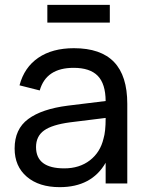

<svg xmlns="http://www.w3.org/2000/svg" viewBox="-20 -753 602 788"><path d="M174.3 -660.2V-732.9H430.7V-660.2ZM283.2 -555.2Q393.6 -555.2 448 -498.5Q502.4 -441.9 502.4 -326.7V0H413.6V-85Q356 15.1 225.1 15.1Q140.1 15.1 90.1 -27.6Q40 -70.3 40 -143.6Q40 -223.1 95.7 -264.4Q151.4 -305.7 257.8 -319.3L413.6 -338.4Q413.1 -409.2 381.1 -441.9Q349.1 -474.6 282.2 -474.6Q169.4 -474.6 143.1 -381.8L60.1 -402.8Q79.6 -476.6 137.2 -515.9Q194.8 -555.2 283.2 -555.2ZM413.6 -269 268.1 -251Q193.8 -241.2 160.9 -217.5Q127.9 -193.8 127.9 -149.4Q127.9 -62 243.7 -62Q306.2 -62 348.9 -95Q391.6 -127.9 404.8 -184.1Q413.6 -212.4 413.6 -267.6Z"/></svg>

Font: Vela Sans Med
Style: Regular
Weight: 500
Designer: Principal design: Mikhail Sharanda - project Manrope.
Design modification: Ravid Balaliev
Foundry: Mikhail Sharanda
Version: Version 1.001